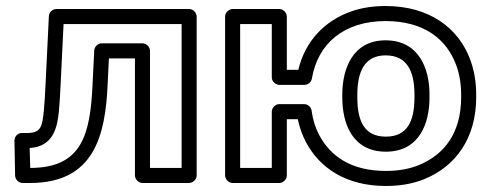

<svg xmlns="http://www.w3.org/2000/svg" viewBox="-20 -583 1638 638"><path d="M583.5 -503V-25H478.4V-414C478.4 -429.1 464.1 -439 453.4 -439H318.1C304.4 -439 293.7 -427.4 293.1 -415.2L287.6 -304.2C280.3 -134.9 251.8 -25 80.5 -25C80.1 -46 78.9 -69.8 78.5 -91.2C157.2 -95.6 170.8 -160.1 175.8 -214.2C178 -238.4 179.9 -267.7 181.4 -301.9L191.2 -503ZM633.5 -528C633.5 -538.7 623.6 -553 608.5 -553H167.4C155.2 -553 143.1 -542.9 142.4 -529.2L131.4 -304.1C129.8 -270.3 128.2 -241.9 126 -218.8C120.6 -161.2 116 -141 69.5 -141H53C38.5 -141 27.8 -128.9 28 -115.5L30.2 0.5C30.4 12.1 40.8 25 55.2 25H80.5C292.3 25 330.2 -132.1 337.6 -301.8L341.9 -389H428.4V0C428.4 10.7 438.3 25 453.4 25H608.5C619.2 25 633.5 15.1 633.5 0Z M908.1 -301H991.7C1004.2 -301 1014.5 -310.9 1016.4 -321.9C1035.7 -437.2 1122 -513 1261.2 -513C1390 -513 1464.3 -452 1495.7 -367.3C1506.7 -337.7 1512.3 -305.1 1512.3 -269V-259C1512.3 -142.9 1457.6 -68.8 1370.1 -33.7C1339.5 -21.4 1303.7 -15 1262.3 -15C1145.5 -15 1077.5 -64.9 1040.7 -134.2C1027.9 -158.4 1019.4 -185.3 1015.4 -215.3C1013.7 -227.6 1002.9 -237 990.6 -237H908.1C893 -237 883.1 -222.7 883.1 -212V-25H778V-503H883.1V-326C883.1 -310.9 897.4 -301 908.1 -301ZM933.1 -351V-528C933.1 -538.7 923.2 -553 908.1 -553H753C742.3 -553 728 -543.1 728 -528V0C728 10.7 737.9 25 753 25H908.1C918.8 25 933.1 15.1 933.1 0V-187H969.5C974.9 -160.9 984 -134.5 996.6 -110.8C1041.8 -25.4 1129.3 35 1262.3 35C1308.9 35 1351.2 27.8 1388.7 12.7C1494.8 -29.8 1562.3 -124.9 1562.3 -259V-269C1562.3 -310.3 1555.8 -349 1542.6 -384.7C1504 -489 1408.1 -563 1261.2 -563C1220.8 -563 1183.8 -557.5 1150.3 -546.2C1058.9 -515.1 994.1 -446.6 971.3 -351ZM1407.2 -269C1407.2 -355.7 1371.6 -449 1261.2 -449C1151.7 -449 1117.4 -353.8 1117.4 -269V-259C1117.4 -172 1151.3 -79 1262.3 -79C1373 -79 1407.2 -172.1 1407.2 -259ZM1357.2 -269V-259C1357.2 -179.7 1333 -129 1262.3 -129C1191.3 -129 1167.4 -179.6 1167.4 -259V-269C1167.4 -346.3 1192.6 -399 1261.2 -399C1331.8 -399 1357.2 -347.4 1357.2 -269Z"/></svg>

Font: Asimov
Style: WidOu
Weight: 500
Designer: Google
Version: Version 2.000980; 2014